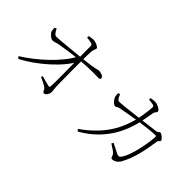

<svg xmlns="http://www.w3.org/2000/svg" viewBox="-22 -1367 2015 2015"><g transform="rotate(45 985.0 -359.5)"><path d="M115 -81 132 -58C311 -148 532 -340 601 -489L603 -521L559 -520C484 -366 279 -182 115 -81ZM579 8C604 8 628 -31 628 -63C628 -81 622 -96 620 -165C618 -240 618 -423 618 -519C618 -559 618 -623 621 -656C625 -696 638 -695 638 -718C638 -732 589 -759 551 -759C526 -759 503 -754 487 -751L486 -727C509 -726 531 -723 549 -718C567 -713 575 -709 575 -691C575 -653 577 -580 577 -510C577 -420 583 -151 577 -94C576 -84 570 -80 558 -82C532 -87 481 -102 444 -112L435 -94C466 -78 515 -60 542 -36C557 -23 559 8 579 8ZM250 -449C280 -449 292 -462 334 -468C400 -479 504 -495 594 -503C739 -518 826 -512 875 -512C887 -512 894 -521 894 -531C894 -554 852 -571 818 -571C800 -571 807 -557 599 -536C498 -527 312 -506 253 -505C230 -504 214 -526 193 -568L171 -560C171 -547 172 -520 177 -507C185 -487 227 -448 250 -449Z M1576 -9C1601 -9 1640 -26 1663 -71C1725 -184 1752 -311 1776 -472C1780 -497 1800 -493 1800 -512C1800 -528 1753 -567 1736 -567C1721 -567 1717 -548 1690 -545C1608 -535 1265 -489 1200 -489C1175 -489 1162 -526 1151 -552L1129 -547C1129 -530 1129 -506 1136 -489C1142 -470 1178 -425 1202 -425C1220 -425 1221 -438 1252 -445C1282 -451 1414 -475 1481 -485C1536 -493 1658 -510 1718 -510C1726 -510 1730 -505 1730 -499C1730 -435 1689 -176 1622 -96C1607 -78 1597 -78 1570 -89C1552 -97 1500 -125 1464 -143L1451 -122C1505 -85 1542 -71 1552 -33C1556 -16 1565 -9 1576 -9ZM1095 19 1113 40C1406 -125 1478 -379 1505 -492C1515 -532 1529 -612 1535 -649C1541 -685 1561 -685 1561 -704C1561 -725 1504 -755 1473 -756C1457 -757 1426 -753 1406 -750V-726C1423 -725 1452 -723 1470 -718C1487 -713 1490 -707 1489 -689C1488 -653 1471 -532 1459 -488C1423 -352 1355 -163 1095 19Z"/></g></svg>

Font: Source Han Serif TW VF
Style: Regular
Weight: 250
Designer: Ryoko NISHIZUKA 西塚涼子 (kana & ideographs); Frank Grießhammer (Latin, Greek & Cyrillic); Wenlong ZHANG 张文龙 (bopomofo); San
Foundry: Adobe
Version: Version 2.002;hotconv 1.1.0;makeotfexe 2.6.0